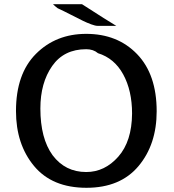

<svg xmlns="http://www.w3.org/2000/svg" viewBox="-20 -874 828 913"><path d="M232 -854H370Q494 -774 533 -751H445Q433 -751 413 -758.5Q393 -766 374.5 -775Q356 -784 319 -803Q282 -822 254 -835Q242 -844 232 -854ZM56 -346Q56 -523 151 -618Q246 -713 390 -713Q539 -713 632 -616.5Q725 -520 725 -345Q725 -187 638.5 -84Q552 19 391 19Q228 19 142 -84.5Q56 -188 56 -346ZM172 -358Q172 -216 230 -136Q290 -56 390 -56Q478 -56 542.5 -129Q607 -202 608 -334Q608 -443 566 -520Q524 -597 446 -621Q424 -640 390 -640Q284 -640 228 -560Q172 -480 172 -358Z"/></svg>

Font: Coval
Style: Medium
Weight: 500
Foundry: Context Ltd
Version: Version 001.000